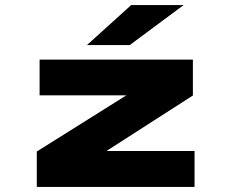

<svg xmlns="http://www.w3.org/2000/svg" viewBox="-20 -734 915 754"><path d="M124.5 0V-139L476 -359.5H135.5V-500H737.5V-359L398 -141H744V0ZM489.5 -557H321.5L495 -714H701Z"/></svg>

Font: Trispace SemiExpanded ExtraBold
Style: Regular
Weight: 800
Width: 6
Designer: Tyler Finck
Foundry: Etcetera Type Company
Version: Version 1.210; ttfautohint (v1.8.3)